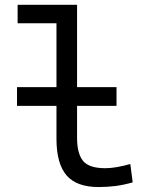

<svg xmlns="http://www.w3.org/2000/svg" viewBox="-20 -752 626 782"><path d="M49.3 -320.8V-397H210V-657.2H51.8V-732.4H293.9V-397H454.6V-320.8H293.9V-190.4Q293.9 -127 318.1 -96.9Q342.3 -66.9 409.2 -66.9Q449.7 -66.9 510.7 -84L520.5 -9.3Q484.9 1 451.9 5.4Q418.9 9.8 381.3 9.8Q292 9.8 251 -37.8Q210 -85.4 210 -187V-320.8Z"/></svg>

Font: Cascadia Mono NF SemiLight
Style: Regular
Weight: 350
Monospace: yes
Designer: Aaron Bell
Foundry: Saja Typeworks
Version: Version 2404.023; ttfautohint (v1.8.4)